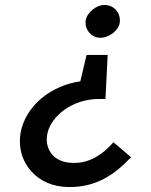

<svg xmlns="http://www.w3.org/2000/svg" viewBox="-20 -739 608 772"><path d="M462 -652C462 -655 462 -657 462 -659C462 -688 439 -718 402 -719C401 -719 400 -719 399 -719C367 -719 328 -688 324 -654C324 -651 324 -649 324 -647C324 -618 347 -588 383 -587C419 -587 460 -618 462 -652ZM170 -200C186 -276 274 -341 377 -341H404L413 -518H328L303 -412C190 -396 82 -318 62 -201C61 -191 60 -181 60 -172C60 -133 71 -88 107 -49C142 -10 195 13 256 13C258 13 259 13 261 13C369 13 442 -38 507 -107L436 -167C396 -120 342 -84 280 -84C279 -84 277 -84 276 -84C195 -84 168 -137 168 -178C168 -185 169 -192 170 -200Z"/></svg>

Font: Jost Medium
Style: Italic
Weight: 500
Italic angle: -5°
Version: Version 3.710